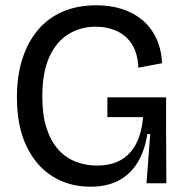

<svg xmlns="http://www.w3.org/2000/svg" viewBox="-20 -693 699 726"><path d="M322 13Q242 13 179.5 -25.5Q117 -64 80.5 -139.5Q44 -215 44 -325Q44 -405 64 -468.5Q84 -532 122 -578Q160 -624 216 -648.5Q272 -673 344 -673Q397 -673 441 -659Q485 -645 518 -617.5Q551 -590 570.5 -549Q590 -508 593 -454L503 -437Q501 -490 480 -524Q459 -558 423 -575Q387 -592 341 -592Q285 -592 239 -564Q193 -536 166.5 -477.5Q140 -419 140 -328Q140 -258 156 -208.5Q172 -159 200.5 -127.5Q229 -96 266.5 -81.5Q304 -67 346 -67Q400 -67 437 -88Q474 -109 495 -150Q516 -191 521 -250H386V-325H608V-221L609 0H534L548 -186H537Q527 -121 499 -76.5Q471 -32 427 -9.5Q383 13 322 13Z"/></svg>

Font: Bricolage Grotesque 72pt
Style: Regular
Weight: 400
Version: Version 1.001;gftools[0.9.33.dev8+g029e19f]